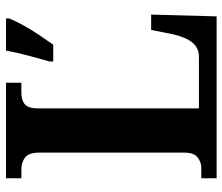

<svg xmlns="http://www.w3.org/2000/svg" viewBox="-72 -682 754 651"><g transform="rotate(-90 305.5 -357.0)"><path d="M26 0V-52H61Q81 -52 97 -64.5Q113 -77 113 -110V-602Q113 -637 96.5 -649.5Q80 -662 56 -662H26V-714H350V-662H318Q290 -662 276.5 -650Q263 -638 263 -605V-60H437Q468 -60 486 -82Q504 -104 514 -147L529 -222H581L575 0ZM422 -567Q431 -597 442 -639Q453 -681 459 -714H568V-704Q560 -683 545 -656Q530 -629 512 -602Q494 -575 479 -554H422Z"/></g></svg>

Font: Noto Serif Sinhala SemiCondensed
Style: Bold
Weight: 700
Width: 4
Designer: Jelle Bosma - Monotype Design Team
Foundry: Monotype Imaging Inc.
Version: Version 2.007; ttfautohint (v1.8.4.7-5d5b)